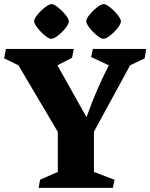

<svg xmlns="http://www.w3.org/2000/svg" viewBox="-40 -914 731 934"><path d="M241.2 -77.6V-272.5L49.8 -596.2L-20 -630.4L-11.2 -675.8H318.8L310.5 -633.3L239.3 -596.2L380.9 -343.8Q426.8 -474.6 489.3 -596.2L403.3 -636.7L412.1 -675.8H670.9L663.6 -629.9L592.8 -596.2L417 -273.4V-77.6L517.1 -39.6L508.8 0H147.5L155.3 -40ZM211.9 -894Q222.2 -894 242.4 -877.9Q262.7 -861.8 278.8 -841.6Q294.9 -821.3 294.9 -809.6Q294.9 -798.3 279.1 -777.8Q263.2 -757.3 242.4 -741.2Q221.7 -725.1 209 -725.1Q198.2 -725.1 178.2 -741.5Q158.2 -757.8 142.1 -778.6Q126 -799.3 126 -810.5Q126 -822.3 142.1 -842.3Q158.2 -862.3 178.7 -878.2Q199.2 -894 211.9 -894ZM465.3 -894Q475.6 -894 495.8 -877.9Q516.1 -861.8 532.2 -841.6Q548.3 -821.3 548.3 -809.6Q548.3 -798.3 532.5 -777.8Q516.6 -757.3 495.8 -741.2Q475.1 -725.1 462.4 -725.1Q451.7 -725.1 431.6 -741.5Q411.6 -757.8 395.5 -778.6Q379.4 -799.3 379.4 -810.5Q379.4 -822.3 395.5 -842.3Q411.6 -862.3 432.1 -878.2Q452.6 -894 465.3 -894Z"/></svg>

Font: Vesper Libre Heavy
Style: Regular
Weight: 900
Designer: Robert Keller & Kimya Gandhi
Foundry: Mota Italic
Version: Version 1.058